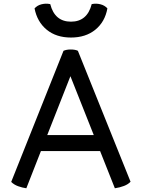

<svg xmlns="http://www.w3.org/2000/svg" viewBox="-20 -994 759 1028"><path d="M121 14Q99 11 77 3Q55 -5 40 -20L320 -722Q336 -729 358 -729Q383 -729 397 -722L679 -21Q666 -7 644 1.5Q622 10 595 14L516 -185H199ZM233 -271H482L357 -586ZM249 -972Q273 -878 360 -878Q447 -878 471 -972Q495 -977 518 -971Q541 -965 555 -949Q542 -877 490.5 -835Q439 -793 360 -793Q281 -793 230 -835Q179 -877 165 -949Q179 -965 202 -971Q225 -977 249 -972Z"/></svg>

Font: Borel
Style: Regular
Weight: 400
Designer: Rosalie Wagner
Foundry: ANRT
Version: Version 1.007; ttfautohint (v1.8.4.7-5d5b)